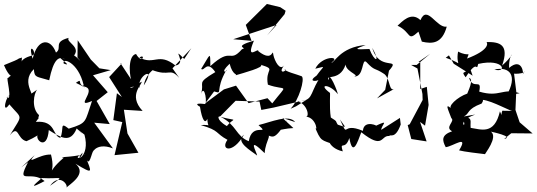

<svg xmlns="http://www.w3.org/2000/svg" viewBox="-21 -721 2694 964"><path d="M121 -240C177 -226 75 -302 149 -374C152 -329 162 -338 226 -318C248 -426 275 -441 306 -423C232 -456 359 -379 299 -402C288 -434 371 -412 399 -294C385 -283 440 -267 360 -305C398 -332 361 -297 407 -285C466 -268 349 -174 441 -214C404 -108 419 -104 324 -75C276 -113 302 -74 282 -29C242 -37 261 -118 159 -109C188 -151 163 -101 175 -143C136 -177 148 -252 166 -271ZM33 -245C9 -247 -14 -140 26 -197C92 -119 95 -152 28 -41C74 -99 63 -23 112 -12C204 -53 193 -73 170 -46C150 -23 215 42 224 -68C283 -31 332 2 364 -76C396 -45 404 -42 369 -72L403 -45C435 71 344 96 394 45C382 96 337 61 410 52C324 72 267 65 299 71C197 158 263 162 235 55C175 52 104 115 153 58L85 120L120 93C57 214 133 130 203 188C127 228 141 214 189 173C285 179 309 155 230 212C281 142 328 216 310 223C330 203 419 152 358 101C453 158 438 144 409 66C428 131 438 42 449 35C437 63 452 -12 546 24L452 -105L530 -98L464 -214L520 -258L446 -343L535 -369L478 -378L435 -422L369 -519L368 -432C413 -381 339 -465 347 -438C391 -485 307 -510 324 -531C243 -510 294 -480 260 -457C234 -529 168 -532 143 -426C113 -524 173 -450 140 -442C64 -424 89 -380 89 -432C51 -421 106 -436 -1 -394C39 -300 53 -365 19 -329C6 -342 46 -210 12 -231Z M904 -425C832 -497 923 -402 860 -392C774 -460 755 -392 679 -432C711 -455 695 -393 662 -450C615 -441 632 -317 641 -317L583 -405L589 -401L527 -334L591 -234L566 -253L548 -118L593 -108L554 58L674 46L619 -51L601 -170L695 -164C618 -246 699 -300 689 -311C618 -252 614 -298 681 -282C661 -335 769 -399 701 -292C713 -377 819 -406 739 -371C834 -333 829 -385 879 -330L845 -378L940 -479L935 -472Z M1320 -543 1408 -650 1413 -667 1386 -685 1319 -701 1213 -596 1242 -516 1150 -524 1368 -596ZM1465 -187 1438 -175C1480 -219 1511 -325 1494 -338C1476 -346 1398 -365 1410 -375C1421 -360 1370 -348 1406 -393C1383 -363 1358 -417 1352 -443C1345 -489 1355 -402 1276 -464C1279 -486 1209 -410 1254 -517C1140 -484 1229 -482 1194 -474C1128 -399 1145 -490 1035 -389C1035 -469 1035 -448 989 -375C1005 -360 1017 -422 1060 -359C959 -299 1009 -312 988 -249C1007 -306 1022 -191 1006 -199C940 -207 983 -185 983 -185C994 -116 1009 -98 1020 -124C1022 -40 1084 -101 987 -93C1084 -65 1058 -53 1121 -19C1083 34 1149 53 1204 -45C1157 -8 1241 36 1270 60C1269 44 1215 -43 1308 48C1311 -19 1358 -55 1301 -41C1349 -52 1342 10 1420 -116C1347 -44 1378 -75 1452 -78L1397 -129L1461 -108C1430 -149 1340 -108 1277 -93C1338 -37 1244 -111 1228 -12C1162 -38 1168 -94 1087 -134C1179 -110 1154 -134 1118 -88C1056 -124 1083 -144 1075 -134L1086 -138L1162 -215L1282 -211L1291 -169L1353 -181L1518 -220ZM1054 -262C1102 -247 1055 -264 1116 -370C1121 -359 1078 -350 1132 -401C1147 -341 1173 -350 1162 -343C1199 -354 1311 -384 1288 -396C1370 -370 1308 -379 1324 -296C1418 -262 1428 -308 1346 -202L1322 -228L1227 -203L1164 -291L1103 -272L1009 -202Z M1913 -270 1932 -366C1996 -439 1882 -358 1848 -481C1893 -401 1857 -412 1834 -475C1756 -471 1757 -474 1815 -495C1685 -485 1656 -400 1643 -407C1695 -440 1595 -443 1562 -376C1620 -389 1605 -393 1569 -342C1521 -309 1570 -312 1578 -320C1532 -242 1551 -215 1471 -212C1522 -203 1537 -128 1512 -136C1574 -132 1575 -37 1557 -92C1590 -6 1593 -20 1657 5C1619 -53 1617 21 1700 39C1683 -18 1711 39 1733 -28C1750 69 1774 -7 1793 -57C1907 33 1889 -43 1934 -38C1936 -50 1963 -18 1991 -96L1987 -129L1893 -69C1895 -96 1938 -123 1865 -89C1886 -85 1806 -125 1801 -64C1688 -112 1733 -17 1686 -121C1715 -77 1725 -79 1675 -95C1661 -115 1677 -108 1640 -131C1631 -187 1639 -260 1635 -255C1570 -304 1639 -298 1675 -248C1676 -258 1629 -373 1630 -319C1607 -351 1696 -305 1719 -415C1691 -366 1795 -343 1756 -337C1808 -332 1794 -431 1818 -410C1864 -361 1855 -385 1909 -349C1940 -324 1930 -254 1963 -277L1872 -227Z M2097 -512C2151 -499 2199 -503 2222 -587C2170 -579 2124 -700 2090 -620C2042 -665 1997 -611 1975 -592C2047 -558 2022 -509 2080 -562ZM2139 -451 2071 -395H2043L2075 -377L2100 -249L2101 -219L2036 -97L2026 -93L2044 -23L2121 -11L2088 -109L2113 -90L2131 -194L2122 -285L2089 -274V-409L2080 -410Z M2257 -401 2352 -341 2337 -384C2321 -345 2288 -371 2317 -333C2380 -432 2369 -354 2380 -400C2513 -430 2526 -352 2461 -372C2539 -389 2580 -341 2522 -241L2588 -253C2500 -282 2490 -230 2385 -261C2400 -332 2355 -266 2334 -330C2361 -323 2326 -257 2325 -251C2279 -236 2217 -183 2250 -171C2207 -212 2231 -167 2245 -128C2266 -112 2209 -82 2249 -62C2195 -43 2198 -18 2217 18C2256 13 2334 -48 2284 34C2304 40 2395 51 2414 53C2413 51 2481 -32 2444 -60C2444 -60 2564 -35 2510 -23L2546 -52L2653 -51L2588 -107L2567 -169L2571 -262L2560 -351C2632 -348 2616 -381 2603 -345C2610 -351 2600 -435 2535 -380C2532 -467 2584 -467 2500 -392C2537 -497 2489 -511 2422 -510C2429 -501 2432 -468 2324 -427C2338 -468 2337 -432 2279 -462C2264 -382 2317 -398 2217 -431L2233 -443ZM2307 -136C2339 -150 2319 -172 2397 -201C2417 -229 2387 -224 2400 -220C2452 -216 2552 -155 2557 -164L2501 -165C2489 -133 2508 -123 2489 -162C2461 -41 2393 -72 2342 -79C2338 -120 2358 -127 2292 -141C2347 -57 2249 -104 2365 -146Z"/></svg>

Font: Charger Distortion
Style: 2
Weight: 400
Designer: Jasper
Foundry: Cannot Into Space Fonts
Version: Version 0.98